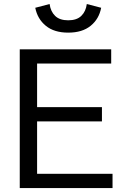

<svg xmlns="http://www.w3.org/2000/svg" viewBox="-20 -953 625 973"><path d="M80.1 0V-703.1H543.5V-630.9H168V-410.2H496.6V-337.9H168V-72.3H550.3V0ZM325.7 -787.6Q254.4 -787.6 212.2 -822.3Q169.9 -856.9 158.7 -913.6L231.4 -932.6Q236.3 -895 259.3 -872.6Q282.2 -850.1 325.7 -850.1Q369.1 -850.1 392.1 -872.6Q415 -895 419.9 -932.6L492.7 -913.6Q481.9 -856.9 439.5 -822.3Q397 -787.6 325.7 -787.6Z"/></svg>

Font: Schibsted Grotesk
Style: Regular
Weight: 400
Designer: Bakken & Baeck AS, Henrik Kongsvoll
Foundry: Schibsted ASA
Version: Version 1.100; ttfautohint (v1.8.4.7-5d5b);gftools[0.9.25]